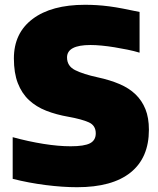

<svg xmlns="http://www.w3.org/2000/svg" viewBox="-20 -770 662 802"><path d="M302 12Q242 12 171 3Q100 -6 33 -23V-197Q99 -179 161.5 -169Q224 -159 275 -159Q332 -159 356 -171.5Q380 -184 380 -213Q380 -246 351 -259Q322 -272 267 -282Q215 -291 173 -307.5Q131 -324 101 -352Q71 -380 54.5 -422.5Q38 -465 38 -526Q38 -632 116.5 -691Q195 -750 335 -750Q360 -750 384.5 -748.5Q409 -747 436 -743.5Q463 -740 494 -734Q525 -728 563 -720V-550Q540 -557 513 -562.5Q486 -568 458.5 -572.5Q431 -577 405 -579.5Q379 -582 358 -582Q260 -582 260 -530Q260 -494 294 -477Q328 -460 388 -447Q439 -436 479 -419Q519 -402 546 -376Q573 -350 587.5 -314Q602 -278 602 -228Q602 -111 525.5 -49.5Q449 12 302 12Z"/></svg>

Font: Encode Sans Narrow
Style: Black
Weight: 900
Designer: Pablo Impallari, Andres Torresi
Foundry: Pablo Impallari, Andres Torresi
Version: Version 1.000; ttfautohint (v1.00) -l 8 -r 50 -G 200 -x 14 -